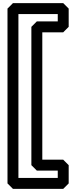

<svg xmlns="http://www.w3.org/2000/svg" viewBox="-20 -915 488 1230"><path d="M98 -825H350V-778H216L181 -743V143L216 178H350V225H98ZM63 -895 28 -860V260L63 295H385L420 260V143L385 108H251V-708H385L420 -743V-860L385 -895Z"/></svg>

Font: Hussar Press
Style: Bold
Weight: 700
Foundry: Cannot Into Space Fonts
Version: Version 1.43